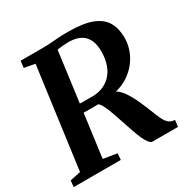

<svg xmlns="http://www.w3.org/2000/svg" viewBox="-172 -900 1027 1049"><g transform="rotate(-30 342.0 -375.0)"><path d="M-3 0 1 -40 68 -54 153.5 -688 86 -700.5 91 -743H231.5Q260.5 -743 284 -745Q307.5 -747 333.2 -748.8Q359 -750.5 393.5 -750.5Q488 -750.5 543 -729.5Q598 -708.5 621.8 -668.2Q645.5 -628 646 -570.5Q646 -510 616.8 -457Q587.5 -404 534.5 -369.5Q481.5 -335 409.5 -329.5L437.5 -341Q457.5 -341.5 476.5 -323.2Q495.5 -305 512 -277.2Q528.5 -249.5 541.2 -221.2Q554 -193 562 -173Q574 -143 583.5 -118.8Q593 -94.5 603 -77.5Q613 -60.5 626.5 -51.2Q640 -42 660 -41.5L655 0H494.5Q484 0 472.8 -14Q461.5 -28 450.5 -52.5Q439.5 -77 429 -108Q417 -143 405.2 -178.5Q393.5 -214 382.2 -245.2Q371 -276.5 360 -297.8Q349 -319 338.5 -325Q334 -325 321.5 -324.8Q309 -324.5 293.2 -324.5Q277.5 -324.5 262 -324.8Q246.5 -325 236 -325L242.5 -379Q251.5 -378.5 265.8 -378.2Q280 -378 295.5 -378Q311 -378 323.8 -378Q336.5 -378 341.5 -378Q380 -380 409.8 -395Q439.5 -410 459.8 -436Q480 -462 489.8 -497.2Q499.5 -532.5 498.5 -574.5Q497 -636 464.8 -668.2Q432.5 -700.5 366.5 -700.5Q356.5 -700.5 339.5 -699.5Q322.5 -698.5 305.2 -695.8Q288 -693 277 -687.5L300 -722.5L211 -54L297.5 -40L294 0Z"/></g></svg>

Font: Merriweather 48pt
Style: Bold Italic
Weight: 700
Italic angle: -7.8°
Version: Version 2.101